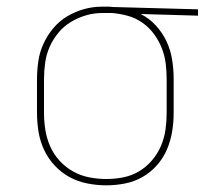

<svg xmlns="http://www.w3.org/2000/svg" viewBox="-20 -548 640 576"><path d="M299 8Q271 8 242.5 2.5Q214 -3 189 -16.5Q164 -30 144 -51.5Q124 -73 112 -99Q100 -125 95.5 -153Q91 -181 91 -210V-310Q91 -337 95 -364.5Q99 -392 110.5 -417Q122 -442 140 -463.5Q158 -485 181.5 -499Q205 -513 231.5 -520.5Q258 -528 286 -528Q289 -528 292.5 -528Q296 -528 300 -528Q305 -528 309 -528Q313 -528 318 -527L574 -520V-501L402 -506Q428 -493 448 -471Q468 -449 480 -423Q492 -397 496.5 -368Q501 -339 501 -310V-210Q501 -182 496.5 -154Q492 -126 481 -100Q470 -74 451 -52.5Q432 -31 407.5 -17Q383 -3 355 2.5Q327 8 299 8ZM299 -11Q325 -11 350 -16Q375 -21 397 -34Q419 -47 436 -67Q453 -87 463 -110.5Q473 -134 476.5 -159Q480 -184 480 -210V-310Q480 -334 477 -358Q474 -382 465 -404.5Q456 -427 441.5 -446.5Q427 -466 407 -480Q387 -494 363.5 -500.5Q340 -507 316 -509H300Q297 -509 293.5 -509Q290 -509 287 -509Q262 -509 238 -502Q214 -495 192.5 -482Q171 -469 155 -449.5Q139 -430 129 -407.5Q119 -385 115.5 -360Q112 -335 112 -310V-210Q112 -184 116 -158.5Q120 -133 130.5 -109Q141 -85 159 -65.5Q177 -46 199.5 -33.5Q222 -21 247.5 -16Q273 -11 299 -11Z"/></svg>

Font: Zed Sans Thin Extended
Style: Regular
Weight: 100
Width: 7
Designer: Belleve Invis
Foundry: Belleve Invis
Version: Version 1.0.0; ttfautohint (v1.8.4)